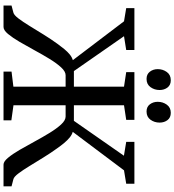

<svg xmlns="http://www.w3.org/2000/svg" viewBox="30 -1020 990 1090"><g transform="rotate(90 525.0 -475.0)"><path d="M11.5 0V-45.5L51.5 -56Q65.5 -59.5 84.8 -84.8Q104 -110 127 -147.5Q150 -185 175.8 -226.8Q201.5 -268.5 228 -305Q243.5 -326.5 258.5 -344.8Q273.5 -363 289 -375.8Q304.5 -388.5 321.5 -393.5L101 -684L26 -696.5V-743H264V-696.5L185.5 -684L383.5 -399.5H472V-684L389.5 -696.5V-743H660.5V-696.5L577.5 -684V-399.5H666L864 -683.5L785.5 -696.5V-743H1023V-696.5L947 -684L728.5 -393Q745 -388.5 760.8 -375.5Q776.5 -362.5 791.8 -344.2Q807 -326 822 -304.5Q848.5 -268 874.2 -226.2Q900 -184.5 922.8 -147.2Q945.5 -110 964.5 -84.8Q983.5 -59.5 997.5 -56L1038 -45.5V0H914.5Q897 0 875.8 -25.5Q854.5 -51 831.2 -91Q808 -131 783.5 -176.2Q759 -221.5 734.5 -261.5Q710 -301.5 686.5 -327Q663 -352.5 641.5 -352.5H577.5V-56.5L663 -44.5V0H386.5V-45.5L472 -56V-352.5H407Q386 -352.5 362.5 -327Q339 -301.5 314.5 -261.5Q290 -221.5 265.5 -176.2Q241 -131 217.5 -91Q194 -51 172.8 -25.5Q151.5 0 133 0ZM427.5 -812Q401.5 -812 387 -830.8Q372.5 -849.5 372.5 -875.5Q372.5 -904.5 388.8 -927Q405 -949.5 435 -949.5H436Q462.5 -949.5 476.8 -931Q491 -912.5 491 -886Q491 -857 474.8 -834.5Q458.5 -812 428.5 -812ZM612.5 -812Q586.5 -812 572.2 -830.8Q558 -849.5 558 -875.5Q558 -904.5 574.2 -927Q590.5 -949.5 620 -949.5H621Q647.5 -949.5 661.8 -931Q676 -912.5 676 -886Q676 -857 659.8 -834.5Q643.5 -812 613.5 -812Z"/></g></svg>

Font: Merriweather 36pt
Style: Regular
Weight: 400
Designer: Eben Sorkin
Foundry: Eben Sorkin
Version: Version 2.100